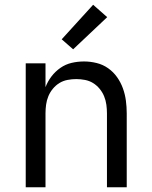

<svg xmlns="http://www.w3.org/2000/svg" viewBox="-20 -786 640 806"><path d="M88 0V-520H171V-420Q180 -444 196 -465Q212 -486 233.5 -501Q255 -516 280.5 -522Q306 -528 333 -528Q359 -528 385.5 -521.5Q412 -515 434 -499.5Q456 -484 471.5 -462Q487 -440 496 -415Q505 -390 508.5 -363.5Q512 -337 512 -310V0H429V-310Q429 -328 426.5 -346.5Q424 -365 417 -382Q410 -399 398 -413.5Q386 -428 370.5 -437.5Q355 -447 336.5 -450.5Q318 -454 300 -454Q282 -454 263.5 -450.5Q245 -447 229.5 -437.5Q214 -428 202 -413.5Q190 -399 183 -382Q176 -365 173.5 -346.5Q171 -328 171 -310V0ZM287 -579 239 -621 371 -766 430 -714Z"/></svg>

Font: Iosevka Extended
Style: Regular
Weight: 400
Width: 7
Monospace: yes
Designer: Belleve Invis
Foundry: Belleve Invis
Version: Version 32.5.0; ttfautohint (v1.8.4)